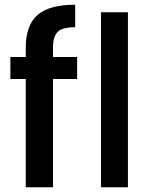

<svg xmlns="http://www.w3.org/2000/svg" viewBox="-20 -792 636 812"><path d="M23.9 -550.8H88.9V-589.8Q88.9 -685.5 139.2 -729Q188.5 -772 297.9 -772V-676.8Q243.7 -676.8 225.1 -658.2Q204.1 -638.7 204.1 -589.8V-550.8H306.2V-458H204.1V0H88.9V-458H23.9ZM407.2 0V-740.2H521V0Z"/></svg>

Font: PoppinsZ Medium
Style: Regular
Weight: 500
Designer: Ninad Kale (Devanagari), Jonny Pinhorn (Latin)
Foundry: Indian Type Foundry
Version: Version 3.002;FEAKit 1.0